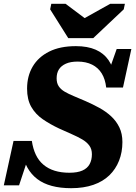

<svg xmlns="http://www.w3.org/2000/svg" viewBox="-47 -970 715 1007"><path d="M311 -770H442L602 -921L608 -950H531L352 -850L433 -848L297 -950H222L216 -921ZM326 17Q269 17 224.5 5Q180 -7 148.5 -31Q117 -55 97 -90.5Q77 -126 69 -174Q75 -175 83 -175Q91 -175 98 -171.5Q105 -168 106 -158L53 2H-27L24 -231H120Q126 -190 141 -158.5Q156 -127 181 -106Q206 -85 240 -74.5Q274 -64 317 -64Q359 -64 385 -75.5Q411 -87 423 -109Q435 -131 435 -161Q435 -188 421.5 -206.5Q408 -225 384 -239Q360 -253 329 -266.5Q298 -280 263 -296Q216 -318 177.5 -344.5Q139 -371 117 -409.5Q95 -448 95 -505Q95 -571 124.5 -621Q154 -671 211 -699.5Q268 -728 351 -728Q412 -728 454.5 -709.5Q497 -691 522 -655Q547 -619 554 -567Q547 -564 539.5 -563Q532 -562 526.5 -566Q521 -570 518 -580L565 -713H642L598 -511H510Q505 -555 486.5 -585Q468 -615 436 -631Q404 -647 360 -647Q323 -647 298.5 -636Q274 -625 262 -606Q250 -587 250 -559Q250 -534 261 -517.5Q272 -501 292.5 -489Q313 -477 341 -465.5Q369 -454 401 -440Q440 -423 474.5 -404Q509 -385 536 -360Q563 -335 579 -302Q595 -269 595 -225Q595 -172 577.5 -127.5Q560 -83 526.5 -50.5Q493 -18 442.5 -0.5Q392 17 326 17Z"/></svg>

Font: Roboto Serif
Style: Bold Italic
Weight: 700
Italic angle: -10°
Designer: Greg Gazdowicz
Foundry: Commercial Type
Version: Version 1.008